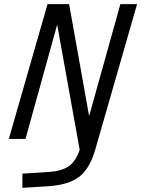

<svg xmlns="http://www.w3.org/2000/svg" viewBox="-20 -675 686 933"><path d="M104 0H22.9L210.9 -654.8H315.9L413.1 -110.8L564.9 -654.8H646L443.8 48.8Q417.5 142.6 366.2 183.1Q314.9 223.6 212.9 230L88.9 237.8V168.9L222.2 160.2Q281.7 155.8 314.9 132.1Q348.1 108.4 367.2 53.2L257.8 -555.2Z"/></svg>

Font: IntelOne Mono
Style: Italic
Weight: 400
Italic angle: -16°
Designer: Fred Shallcrass
Foundry: Frere-Jones Type LLC
Version: Version 1.200;hotconv 1.1.0;makeotfexe 2.6.0;FJTRelease1.2